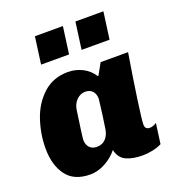

<svg xmlns="http://www.w3.org/2000/svg" viewBox="-137 -860 901 980"><g transform="rotate(-20 314.0 -370.0)"><path d="M393 -450H398L432 -511H581Q560 -384 544 -272.5Q528 -161 528 -137Q528 -110 554 -110Q571 -110 591 -123L576 -13Q555 -2 526.5 4Q498 10 473 10Q419 10 383.5 -6Q348 -22 337 -68Q310 -34 269.5 -12Q229 10 188 10Q100 10 58.5 -46Q17 -102 17 -193Q17 -271 42.5 -346.5Q68 -422 122.5 -471.5Q177 -521 257 -521Q298 -521 335 -502.5Q372 -484 393 -450ZM234 -326Q213 -182 213 -168Q213 -142 227.5 -126.5Q242 -111 266 -111Q297 -111 315 -130.5Q333 -150 338 -181L349 -257Q359 -333 359 -338Q359 -366 344.5 -381Q330 -396 306 -396Q279 -396 259 -376Q239 -356 234 -326ZM294 -603H142L162 -750H314ZM514 -603H362L382 -750H534Z"/></g></svg>

Font: Chivo Black Italic
Style: Regular
Weight: 900
Italic angle: -8.05°
Designer: Hector Gatti
Foundry: Omnibus-Type
Version: Version 1.007